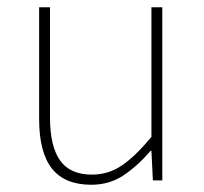

<svg xmlns="http://www.w3.org/2000/svg" viewBox="-20 -498 564 530"><path d="M232 12Q159 12 123.5 -32.5Q88 -77 88 -170V-478H118V-174Q118 -95 145.5 -55.5Q173 -16 234 -16Q279 -16 316 -41Q353 -66 398 -120V-478H428V0H402L398 -82H396Q360 -40 321 -14Q282 12 232 12Z"/></svg>

Font: Source Sans 3 Variable
Style: Regular
Weight: 200
Designer: Paul D. Hunt
Foundry: Adobe Systems Incorporated
Version: Version 3.026